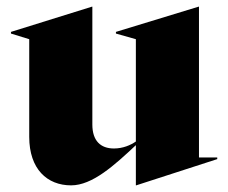

<svg xmlns="http://www.w3.org/2000/svg" viewBox="-20 -543 687 578"><path d="M194 15C258 15 324 -45 389 -106V15H390L634 -64V-69H579V-523H578L329 -447V-442L389 -425V-117C373 -106 350 -96 323 -96C283 -96 258 -119 258 -168V-523H257L13 -447V-442L68 -425V-131C68 -34 122 15 194 15Z"/></svg>

Font: Nyght Serif Dark
Style: Regular
Weight: 800
Designer: Maksym Kobuzan
Version: Version 0.410;Glyphs 3.1.2 (3151)